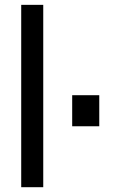

<svg xmlns="http://www.w3.org/2000/svg" viewBox="-20 -780 485 800"><path d="M160.2 0H68.4V-759.8H160.2ZM393.6 -253.9H280.8V-383.3H393.6Z"/></svg>

Font: SG Kara Bold
Style: Regular
Weight: 400
Designer: Damoon Khanjanzadeh
Version: Version 1.000